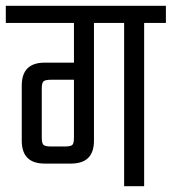

<svg xmlns="http://www.w3.org/2000/svg" viewBox="-40 -642 592 662"><path d="M532 -622V-563H457V0H388V-563H284V-157Q284 -78 205 -78H114Q35 -78 35 -157V-347Q35 -426 114 -426H215V-563H-20V-622ZM135 -137H184Q204 -137 209.5 -142.5Q215 -148 215 -168V-367H135Q116 -367 110 -361.5Q104 -356 104 -336V-168Q104 -148 110 -142.5Q116 -137 135 -137Z"/></svg>

Font: Teko Light
Style: Regular
Weight: 300
Designer: Manushi Parikh, Jonny Pinhorn
Foundry: Indian Type Foundry
Version: Version 1.105;PS 1.0;hotconv 1.0.78;makeotf.lib2.5.61930; tt